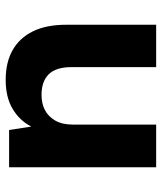

<svg xmlns="http://www.w3.org/2000/svg" viewBox="33 -590 569 675"><g transform="rotate(90 317.5 -252.5)"><path d="M261 12Q199 12 156 -12.5Q113 -37 90 -84Q67 -131 67 -201V-517H216V-219Q216 -165 241 -139.5Q266 -114 314 -114Q344 -114 367 -126Q390 -138 404 -162.5Q418 -187 418 -224V-517H568V0H437L425 -78Q404 -37 363 -12.5Q322 12 261 12Z"/></g></svg>

Font: DM Sans 11pt Black
Style: Regular
Weight: 900
Version: Version 4.004;gftools[0.9.30]